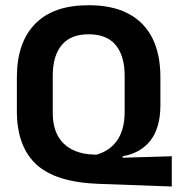

<svg xmlns="http://www.w3.org/2000/svg" viewBox="-20 -672 663 717"><path d="M621.5 24.5 347 14.5Q186.5 8.5 114.8 -58.8Q43 -126 43 -256.5V-383.5Q43 -512.5 110.8 -582.5Q178.5 -652.5 311 -652.5Q399.5 -652.5 459 -621.2Q518.5 -590 548.8 -530Q579 -470 579 -383.5V-280Q579 -235.5 569 -202Q559 -168.5 540.5 -145.5Q522 -122.5 496 -108.2Q470 -94 438 -88.5V-83L621.5 -88.5ZM326 -95 340.5 -94.5Q362.5 -100.5 381.5 -112.8Q400.5 -125 415 -144.2Q429.5 -163.5 437.5 -191Q445.5 -218.5 445.5 -255V-389Q445.5 -463.5 412 -503.8Q378.5 -544 311 -544Q244 -544 210.5 -503.8Q177 -463.5 177 -389V-251Q177 -176.5 216.5 -137.2Q256 -98 326 -95Z"/></svg>

Font: Anek Latin SemiBold
Style: Regular
Weight: 600
Designer: Yesha Goshar
Foundry: Ek Type
Version: Version 1.003